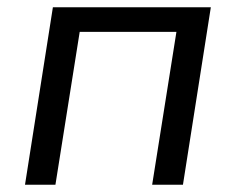

<svg xmlns="http://www.w3.org/2000/svg" viewBox="-20 -510 651 530"><path d="M49 0 126 -490H562L485 0H400L467 -422H200L133 0Z"/></svg>

Font: Nunito Sans 10pt
Style: Italic
Weight: 400
Italic angle: -9°
Designer: Vernon Adams
Foundry: Vernon Adams
Version: Version 3.101;gftools[0.9.27]